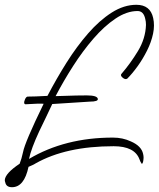

<svg xmlns="http://www.w3.org/2000/svg" viewBox="-75 -680 662 801"><path d="M-25 101Q-49 101 -53 81Q-54 79 -54.5 76Q-55 73 -55 71Q-53 43 7 3Q11 -7 14.5 -19Q18 -31 21 -45Q29 -87 107 -247Q100 -248 81 -247.5Q62 -247 32 -245Q27 -245 26 -250Q25 -256 29.5 -266Q34 -276 40 -277Q69 -277 123 -280Q160 -351 202.5 -418.5Q245 -486 292.5 -540.5Q340 -595 391 -627.5Q442 -660 494 -660Q552 -660 564 -605Q571 -574 563.5 -539Q556 -504 538.5 -469Q521 -434 499 -403.5Q477 -373 456 -352Q452 -350 450 -350Q443 -350 435 -357.5Q427 -365 431 -371Q469 -415 500.5 -467Q532 -519 534 -576Q534 -590 531 -601Q524 -634 499 -634Q454 -634 407 -602.5Q360 -571 315 -519Q270 -467 230 -404.5Q190 -342 157 -279Q170 -279 193 -280Q216 -281 242 -281.5Q268 -282 287 -282Q330 -282 333 -268Q336 -256 299 -256L143 -246Q130 -218 116.5 -190Q103 -162 89 -133Q55 -60 46 -17Q196 -106 396 -106Q437 -106 471 -90Q515 -71 522 -38Q523 -34 523.5 -30Q524 -26 524 -22Q523 0 517 4Q511 -3 507 -15Q487 -70 399 -70Q200 -70 73 2Q67 6 60 9Q53 12 44 16Q26 101 -25 101Z"/></svg>

Font: Oooh Baby
Style: Normal
Weight: 400
Designer: Robert E. Leuschke
Foundry: Robert E. Leuschke
Version: Version 1.011; ttfautohint (v1.8.3)